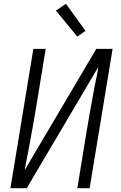

<svg xmlns="http://www.w3.org/2000/svg" viewBox="-20 -993 640 1013"><path d="M35 0 156 -735H221L173 -441Q165 -393 156.5 -344.5Q148 -296 139 -248L129 -193Q124 -168 119 -143.5Q114 -119 110 -95L488 -735H574L453 0H388L436 -294Q444 -342 452.5 -390.5Q461 -439 470 -487L480 -542Q486 -567 490.5 -591.5Q495 -616 499 -640L121 0ZM388 -800 275 -937 328 -973 431 -830Z"/></svg>

Font: Iosevka Light Extended
Style: Italic
Weight: 300
Width: 7
Italic angle: -9°
Monospace: yes
Designer: Belleve Invis
Foundry: Belleve Invis
Version: Version 32.5.0; ttfautohint (v1.8.4)